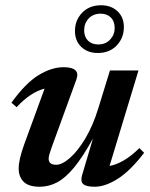

<svg xmlns="http://www.w3.org/2000/svg" viewBox="-20 -698 572 730"><path d="M291.5 -30 333.5 -171.5Q295.5 -102.5 262.5 -62.2Q229.5 -22 197.8 -5Q166 12 131 12Q88.5 12 69.8 -7Q51 -26 51 -57.5Q51 -91 72 -149L149.5 -361Q97.5 -348.5 43 -290.5L23.5 -307.5Q77 -382 126.5 -412.2Q176 -442.5 222 -442.5Q287 -442.5 270.5 -396L176.5 -138Q171 -122 168 -112Q165 -102 165 -94.5Q165 -71.5 193.5 -71.5Q216.5 -71.5 246.2 -97.8Q276 -124 304.8 -172.2Q333.5 -220.5 353.5 -285.5L398 -430H506.5L396.5 -67Q422 -71.5 450.8 -88.2Q479.5 -105 510 -135L528 -117Q475.5 -48.5 427.8 -18.2Q380 12 340.5 12Q308 12 296.8 2.2Q285.5 -7.5 291.5 -30ZM364.5 -678Q402.5 -678 426.8 -655.2Q451 -632.5 451 -595Q451 -554 423.8 -525.2Q396.5 -496.5 351.5 -496.5Q313.5 -496.5 289.2 -519.5Q265 -542.5 265 -580Q265 -621 292.2 -649.5Q319.5 -678 364.5 -678ZM353.5 -529Q381.5 -529 398.8 -547.5Q416 -566 416 -591.5Q416 -617 401.5 -631.5Q387 -646 362.5 -646Q334.5 -646 317.2 -627.8Q300 -609.5 300 -583Q300 -558 314.5 -543.5Q329 -529 353.5 -529Z"/></svg>

Font: Newsreader Text SemiBold
Style: Italic
Weight: 600
Italic angle: -17°
Designer: Hugues Gentile
Foundry: Production Type
Version: Version 1.001